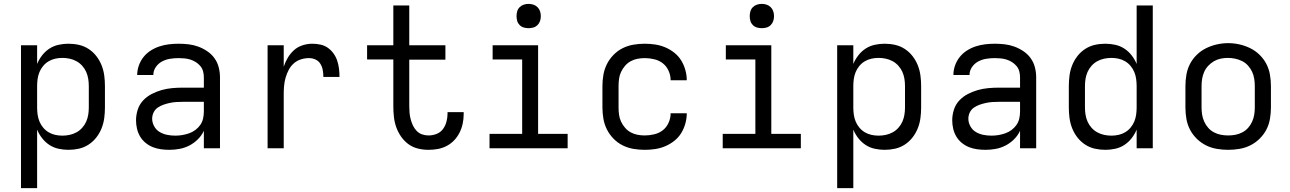

<svg xmlns="http://www.w3.org/2000/svg" viewBox="-20 -763 6640 988"><path d="M88 205V-530H171V-434Q181 -458 197 -478.5Q213 -499 234.5 -513Q256 -527 281.5 -532.5Q307 -538 332 -538Q360 -538 386.5 -532Q413 -526 436 -511Q459 -496 476 -474Q493 -452 503 -426.5Q513 -401 516.5 -374Q520 -347 520 -320V-210Q520 -183 516.5 -156Q513 -129 503 -103.5Q493 -78 476 -56Q459 -34 436 -19Q413 -4 386.5 2Q360 8 332 8Q307 8 281.5 2.5Q256 -3 234.5 -17Q213 -31 197 -51.5Q181 -72 171 -96V205ZM301 -65Q320 -65 338.5 -69Q357 -73 373.5 -82Q390 -91 403 -105.5Q416 -120 423.5 -137Q431 -154 434 -172.5Q437 -191 437 -210V-320Q437 -339 434 -357.5Q431 -376 423.5 -393Q416 -410 403 -424.5Q390 -439 373.5 -448Q357 -457 338.5 -461Q320 -465 301 -465Q282 -465 264 -461Q246 -457 230 -447.5Q214 -438 202 -423.5Q190 -409 183 -392Q176 -375 173.5 -356.5Q171 -338 171 -320V-210Q171 -192 173.5 -173.5Q176 -155 183 -138Q190 -121 202 -106.5Q214 -92 230 -82.5Q246 -73 264 -69Q282 -65 301 -65Z M851 8Q830 8 808 5Q786 2 766 -6Q746 -14 729 -28Q712 -42 701 -60.5Q690 -79 685 -100.5Q680 -122 680 -144Q680 -171 688.5 -198Q697 -225 716 -245.5Q735 -266 760 -279Q785 -292 811.5 -299.5Q838 -307 865.5 -309.5Q893 -312 921 -312H1029V-365Q1029 -381 1025 -396Q1021 -411 1011 -423Q1001 -435 987.5 -443.5Q974 -452 959.5 -456.5Q945 -461 929.5 -462.5Q914 -464 899 -464Q877 -464 855 -460.5Q833 -457 813.5 -446.5Q794 -436 781.5 -417.5Q769 -399 769 -377Q769 -377 769 -377Q769 -377 769 -377H686Q686 -377 686 -377Q686 -377 686 -377Q686 -402 694.5 -426Q703 -450 718.5 -469.5Q734 -489 755 -502.5Q776 -516 800 -524Q824 -532 849 -535Q874 -538 899 -538Q925 -538 950.5 -535Q976 -532 1000.5 -523Q1025 -514 1047 -499Q1069 -484 1084 -463Q1099 -442 1105.5 -416.5Q1112 -391 1112 -365V0H1029V-90Q1018 -66 998.5 -46.5Q979 -27 955 -14.5Q931 -2 904.5 3Q878 8 851 8ZM882 -65Q900 -65 918 -68Q936 -71 953 -77Q970 -83 985 -94Q1000 -105 1010.5 -120Q1021 -135 1025 -153Q1029 -171 1029 -189V-239H921Q904 -239 887.5 -238Q871 -237 854.5 -233.5Q838 -230 822 -224.5Q806 -219 792 -209.5Q778 -200 770.5 -184.5Q763 -169 763 -152Q763 -132 773.5 -113Q784 -94 802 -83.5Q820 -73 840.5 -69Q861 -65 882 -65Z M1357 0V-530H1440V-420Q1448 -444 1461 -466Q1474 -488 1493 -505Q1512 -522 1537 -530Q1562 -538 1587 -538Q1608 -538 1629 -533.5Q1650 -529 1667 -517Q1684 -505 1696.5 -487.5Q1709 -470 1715.5 -450Q1722 -430 1724.5 -409Q1727 -388 1727 -367H1644Q1644 -384 1641 -401.5Q1638 -419 1629 -434Q1620 -449 1604 -456.5Q1588 -464 1570 -464Q1549 -464 1528.5 -457.5Q1508 -451 1492 -437Q1476 -423 1466 -404Q1456 -385 1450 -364.5Q1444 -344 1442 -323Q1440 -302 1440 -281V0Z M2185 8Q2158 8 2131 1.5Q2104 -5 2082 -21Q2060 -37 2044 -60Q2028 -83 2019 -108.5Q2010 -134 2007 -161.5Q2004 -189 2004 -216V-457H1869V-530H2004V-735H2086V-530H2272V-456H2086V-216Q2086 -199 2087.5 -182Q2089 -165 2093.5 -148.5Q2098 -132 2105 -117Q2112 -102 2124 -89.5Q2136 -77 2152 -71.5Q2168 -66 2185 -66Q2207 -66 2227 -74Q2247 -82 2259.5 -99Q2272 -116 2277.5 -137Q2283 -158 2283 -179Q2283 -181 2283 -182.5Q2283 -184 2283 -186H2366Q2366 -183 2366 -180.5Q2366 -178 2366 -175Q2366 -151 2361 -127Q2356 -103 2345 -81Q2334 -59 2317.5 -41.5Q2301 -24 2279.5 -12.5Q2258 -1 2234 3.5Q2210 8 2185 8Z M2499 0V-74H2667V-457H2515V-530H2749V-74H2901V0ZM2700 -618Q2687 -618 2675 -621.5Q2663 -625 2654 -634Q2645 -643 2641.5 -655Q2638 -667 2638 -680Q2638 -693 2641.5 -705Q2645 -717 2654 -726Q2663 -735 2675 -739Q2687 -743 2700 -743Q2713 -743 2725 -739Q2737 -735 2746 -726Q2755 -717 2759 -705Q2763 -693 2763 -680Q2763 -667 2759 -655Q2755 -643 2746 -634Q2737 -625 2725 -621.5Q2713 -618 2700 -618Z M3298 8Q3268 8 3239 3Q3210 -2 3184 -15Q3158 -28 3137 -49.5Q3116 -71 3103 -97Q3090 -123 3085 -152Q3080 -181 3080 -210V-320Q3080 -349 3085 -378Q3090 -407 3103 -433Q3116 -459 3137 -480.5Q3158 -502 3184 -515Q3210 -528 3239 -533Q3268 -538 3298 -538Q3325 -538 3351.5 -534Q3378 -530 3403 -519.5Q3428 -509 3449.5 -492Q3471 -475 3485 -452.5Q3499 -430 3506.5 -403.5Q3514 -377 3514 -350Q3514 -350 3514 -350Q3514 -350 3514 -350H3431Q3431 -350 3431 -350Q3431 -350 3431 -350Q3431 -375 3420.5 -398.5Q3410 -422 3391 -437Q3372 -452 3347 -458Q3322 -464 3298 -464Q3279 -464 3260.5 -460.5Q3242 -457 3225.5 -448Q3209 -439 3196.5 -424.5Q3184 -410 3176 -393Q3168 -376 3165.5 -357.5Q3163 -339 3163 -320V-210Q3163 -191 3165.5 -172.5Q3168 -154 3176 -137Q3184 -120 3196.5 -105.5Q3209 -91 3225.5 -82Q3242 -73 3260.5 -69.5Q3279 -66 3298 -66Q3322 -66 3347 -72Q3372 -78 3391 -93Q3410 -108 3420.5 -131.5Q3431 -155 3431 -180Q3431 -180 3431 -180Q3431 -180 3431 -180H3514Q3514 -180 3514 -180Q3514 -180 3514 -180Q3514 -153 3506.5 -126.5Q3499 -100 3485 -77.5Q3471 -55 3449.5 -38Q3428 -21 3403 -10.5Q3378 0 3351.5 4Q3325 8 3298 8Z M3699 0V-74H3867V-457H3715V-530H3949V-74H4101V0ZM3900 -618Q3887 -618 3875 -621.5Q3863 -625 3854 -634Q3845 -643 3841.5 -655Q3838 -667 3838 -680Q3838 -693 3841.5 -705Q3845 -717 3854 -726Q3863 -735 3875 -739Q3887 -743 3900 -743Q3913 -743 3925 -739Q3937 -735 3946 -726Q3955 -717 3959 -705Q3963 -693 3963 -680Q3963 -667 3959 -655Q3955 -643 3946 -634Q3937 -625 3925 -621.5Q3913 -618 3900 -618Z M4288 205V-530H4371V-434Q4381 -458 4397 -478.5Q4413 -499 4434.5 -513Q4456 -527 4481.5 -532.5Q4507 -538 4532 -538Q4560 -538 4586.5 -532Q4613 -526 4636 -511Q4659 -496 4676 -474Q4693 -452 4703 -426.5Q4713 -401 4716.5 -374Q4720 -347 4720 -320V-210Q4720 -183 4716.5 -156Q4713 -129 4703 -103.5Q4693 -78 4676 -56Q4659 -34 4636 -19Q4613 -4 4586.5 2Q4560 8 4532 8Q4507 8 4481.5 2.5Q4456 -3 4434.5 -17Q4413 -31 4397 -51.5Q4381 -72 4371 -96V205ZM4501 -65Q4520 -65 4538.5 -69Q4557 -73 4573.5 -82Q4590 -91 4603 -105.5Q4616 -120 4623.5 -137Q4631 -154 4634 -172.5Q4637 -191 4637 -210V-320Q4637 -339 4634 -357.5Q4631 -376 4623.5 -393Q4616 -410 4603 -424.5Q4590 -439 4573.5 -448Q4557 -457 4538.5 -461Q4520 -465 4501 -465Q4482 -465 4464 -461Q4446 -457 4430 -447.5Q4414 -438 4402 -423.5Q4390 -409 4383 -392Q4376 -375 4373.5 -356.5Q4371 -338 4371 -320V-210Q4371 -192 4373.5 -173.5Q4376 -155 4383 -138Q4390 -121 4402 -106.5Q4414 -92 4430 -82.5Q4446 -73 4464 -69Q4482 -65 4501 -65Z M5051 8Q5030 8 5008 5Q4986 2 4966 -6Q4946 -14 4929 -28Q4912 -42 4901 -60.5Q4890 -79 4885 -100.5Q4880 -122 4880 -144Q4880 -171 4888.5 -198Q4897 -225 4916 -245.5Q4935 -266 4960 -279Q4985 -292 5011.5 -299.5Q5038 -307 5065.5 -309.5Q5093 -312 5121 -312H5229V-365Q5229 -381 5225 -396Q5221 -411 5211 -423Q5201 -435 5187.5 -443.5Q5174 -452 5159.5 -456.5Q5145 -461 5129.5 -462.5Q5114 -464 5099 -464Q5077 -464 5055 -460.5Q5033 -457 5013.5 -446.5Q4994 -436 4981.5 -417.5Q4969 -399 4969 -377Q4969 -377 4969 -377Q4969 -377 4969 -377H4886Q4886 -377 4886 -377Q4886 -377 4886 -377Q4886 -402 4894.5 -426Q4903 -450 4918.5 -469.5Q4934 -489 4955 -502.5Q4976 -516 5000 -524Q5024 -532 5049 -535Q5074 -538 5099 -538Q5125 -538 5150.5 -535Q5176 -532 5200.5 -523Q5225 -514 5247 -499Q5269 -484 5284 -463Q5299 -442 5305.5 -416.5Q5312 -391 5312 -365V0H5229V-90Q5218 -66 5198.5 -46.5Q5179 -27 5155 -14.5Q5131 -2 5104.5 3Q5078 8 5051 8ZM5082 -65Q5100 -65 5118 -68Q5136 -71 5153 -77Q5170 -83 5185 -94Q5200 -105 5210.5 -120Q5221 -135 5225 -153Q5229 -171 5229 -189V-239H5121Q5104 -239 5087.5 -238Q5071 -237 5054.5 -233.5Q5038 -230 5022 -224.5Q5006 -219 4992 -209.5Q4978 -200 4970.5 -184.5Q4963 -169 4963 -152Q4963 -132 4973.5 -113Q4984 -94 5002 -83.5Q5020 -73 5040.5 -69Q5061 -65 5082 -65Z M5668 8Q5640 8 5613.5 2Q5587 -4 5564 -19Q5541 -34 5524 -56Q5507 -78 5497 -103.5Q5487 -129 5483.5 -156Q5480 -183 5480 -210V-320Q5480 -347 5483.5 -374Q5487 -401 5497 -426.5Q5507 -452 5524 -474Q5541 -496 5564 -511Q5587 -526 5613.5 -532Q5640 -538 5668 -538Q5693 -538 5718.5 -532.5Q5744 -527 5765.5 -513Q5787 -499 5803 -478.5Q5819 -458 5829 -434V-735H5912V0H5829V-96Q5819 -72 5803 -51.5Q5787 -31 5765.5 -17Q5744 -3 5718.5 2.5Q5693 8 5668 8ZM5699 -65Q5718 -65 5736 -69Q5754 -73 5770 -82.5Q5786 -92 5798 -106.5Q5810 -121 5817 -138Q5824 -155 5826.5 -173.5Q5829 -192 5829 -210V-320Q5829 -338 5826.5 -356.5Q5824 -375 5817 -392Q5810 -409 5798 -423.5Q5786 -438 5770 -447.5Q5754 -457 5736 -461Q5718 -465 5699 -465Q5680 -465 5661.5 -461Q5643 -457 5626.5 -448Q5610 -439 5597 -424.5Q5584 -410 5576.5 -393Q5569 -376 5566 -357.5Q5563 -339 5563 -320V-210Q5563 -191 5566 -172.5Q5569 -154 5576.5 -137Q5584 -120 5597 -105.5Q5610 -91 5626.5 -82Q5643 -73 5661.5 -69Q5680 -65 5699 -65Z M6300 8Q6271 8 6241.5 3Q6212 -2 6186 -15Q6160 -28 6138.5 -49Q6117 -70 6103.5 -96Q6090 -122 6085 -151.5Q6080 -181 6080 -210V-320Q6080 -349 6085 -378.5Q6090 -408 6103.5 -434Q6117 -460 6138.5 -481Q6160 -502 6186.5 -515Q6213 -528 6242 -534.5Q6271 -541 6300 -541Q6329 -541 6358 -534.5Q6387 -528 6413.5 -515Q6440 -502 6461.5 -481Q6483 -460 6496.5 -434Q6510 -408 6515 -378.5Q6520 -349 6520 -320V-210Q6520 -181 6515 -151.5Q6510 -122 6496.5 -96Q6483 -70 6461.5 -49Q6440 -28 6414 -15Q6388 -2 6358.5 3Q6329 8 6300 8ZM6300 -66Q6319 -66 6337.5 -69.5Q6356 -73 6373 -82Q6390 -91 6402.5 -105Q6415 -119 6423 -136.5Q6431 -154 6434 -172.5Q6437 -191 6437 -210V-320Q6437 -339 6434 -358Q6431 -377 6423 -394Q6415 -411 6402 -425.5Q6389 -440 6372 -448.5Q6355 -457 6336 -461Q6317 -465 6298 -465Q6279 -465 6260.5 -461Q6242 -457 6226 -447.5Q6210 -438 6197 -424Q6184 -410 6176.5 -393Q6169 -376 6166 -357.5Q6163 -339 6163 -320V-210Q6163 -191 6166 -172.5Q6169 -154 6177 -136.5Q6185 -119 6197.5 -105Q6210 -91 6227 -82Q6244 -73 6262.5 -69.5Q6281 -66 6300 -66Z"/></svg>

Font: Iosevka Curly Extended
Style: Regular
Weight: 400
Width: 7
Monospace: yes
Designer: Belleve Invis
Foundry: Belleve Invis
Version: Version 11.1.0; ttfautohint (v1.8.3)